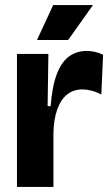

<svg xmlns="http://www.w3.org/2000/svg" viewBox="-20 -738 440 758"><path d="M47 0V-270V-525H171L168 -319H180Q186 -398 204.5 -446Q223 -494 253 -515.5Q283 -537 323 -537Q337 -537 353.5 -533.5Q370 -530 387 -522L380 -365Q361 -375 341.5 -380Q322 -385 306 -385Q270 -385 245 -365Q220 -345 206 -306Q192 -267 191 -212V0ZM249 -580H126L190 -718H347Z"/></svg>

Font: Bricolage Grotesque 72pt
Style: Bold
Weight: 700
Designer: Mathieu Triay
Foundry: Atelier Triay
Version: Version 1.001;gftools[0.9.33.dev8+g029e19f]